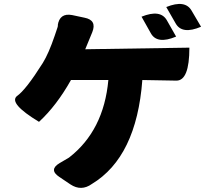

<svg xmlns="http://www.w3.org/2000/svg" viewBox="-20 -864 1040 955"><path d="M684 -781Q778 -819 810 -763L856 -682Q761 -642 730 -699L684 -781ZM807 -829Q901 -867 933 -811L980 -731Q886 -691 854 -747L807 -829ZM400 -776Q463 -764 439 -704L404 -619L922 -627Q922 -462 857 -463L688 -466Q659 -83 437 51Q384 89 330 53L275 16Q221 -20 277 -53L323 -80Q496 -214 519 -466H333Q261 -338 174 -258Q22 -350 64 -386Q108 -416 193 -551Q222 -598 252 -686Q273 -745 267 -737Q276 -801 339 -789Z"/></svg>

Font: Swei Half Moon CJK SC
Style: Black
Weight: 900
Version: Version 2.071